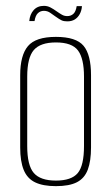

<svg xmlns="http://www.w3.org/2000/svg" viewBox="-20 -629 380 656"><path d="M171 7Q127 7 100 -6Q73 -19 61 -48.5Q49 -78 49 -125V-372Q49 -440 75.5 -471.5Q102 -503 171 -503Q240 -503 265.5 -472.5Q291 -442 291 -372V-125Q291 -79 280 -49.5Q269 -20 243 -6.5Q217 7 171 7ZM171 -12Q224 -12 245.5 -37.5Q267 -63 267 -130V-367Q267 -429 246.5 -456.5Q226 -484 171 -484Q118 -484 95.5 -458Q73 -432 73 -367V-130Q73 -64 95.5 -38Q118 -12 171 -12ZM210 -556Q198 -556 190.5 -559.5Q183 -563 169 -573Q162 -578 152 -585Q142 -592 130 -592Q118 -592 109.5 -584Q101 -576 98 -557H80Q82 -580 95 -594.5Q108 -609 130 -609Q142 -609 152.5 -603.5Q163 -598 174 -590Q184 -583 192 -578.5Q200 -574 210 -574Q222 -574 230.5 -581.5Q239 -589 242 -608H260Q259 -593 252.5 -581Q246 -569 235.5 -562.5Q225 -556 210 -556Z"/></svg>

Font: Alumni Sans Thin Thin
Style: Regular
Weight: 250
Version: Version 1.018